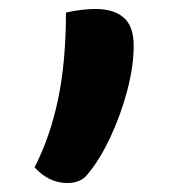

<svg xmlns="http://www.w3.org/2000/svg" viewBox="-20 -201 390 428"><path d="M130 207Q89 207 57 172Q92 104 109.5 20Q127 -64 127 -173Q163 -181 193 -181Q233 -181 255.5 -162Q278 -143 278 -99Q278 -53 263.5 1.5Q249 56 225.5 106Q202 156 174 189Q159 207 130 207Z"/></svg>

Font: Recursive Sn Csl St
Style: Bold
Weight: 700
Version: Version 1.079;hotconv 1.0.112;makeotfexe 2.5.65598; ttfautoh